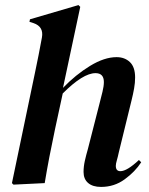

<svg xmlns="http://www.w3.org/2000/svg" viewBox="-20 -721 585 756"><path d="M33 6 27 0 118 -436Q126 -474 132 -504.5Q138 -535 145 -573Q153 -616 112 -630L96 -635L98 -645L289 -701L296 -694L228 -375Q278 -427 334.5 -461.5Q391 -496 439 -496Q471 -496 491.5 -476.5Q512 -457 512 -416Q512 -395 508 -372.5Q504 -350 498 -326L448 -122Q444 -103 440 -89.5Q436 -76 436 -68Q436 -47 454 -47Q480 -47 527 -91L536 -82Q512 -45 471 -15Q430 15 378 15Q345 15 327 -0.5Q309 -16 309 -44Q309 -65 314 -87.5Q319 -110 326 -134L371 -310Q378 -337 383.5 -359.5Q389 -382 389 -398Q389 -433 356 -433Q307 -433 227 -353L197 -214Q184 -153 174.5 -103.5Q165 -54 156 0Z"/></svg>

Font: DM Serif Display
Style: Italic
Weight: 400
Italic angle: -12°
Designer: Colophon Foundry, Frank Grießhammer
Foundry: Colophon Foundry
Version: Version 5.100; ttfautohint (v1.8.2)